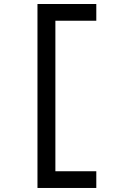

<svg xmlns="http://www.w3.org/2000/svg" viewBox="-20 -767 623 953"><path d="M166 166H458V83H254.9V-664.1H458V-747.1H166Z"/></svg>

Font: Plaster
Style: Regular
Weight: 400
Designer: Eben Sorkin
Foundry: Eben Sorkin
Version: Version 1.007